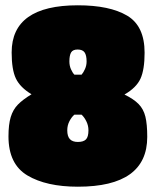

<svg xmlns="http://www.w3.org/2000/svg" viewBox="-20 -692 590 725"><path d="M12 -177Q12 -222 20.5 -250Q29 -278 47.5 -297Q66 -316 99 -336Q56 -362 40 -395.5Q24 -429 24 -494Q24 -672 274 -672Q394 -672 460 -633Q526 -594 526 -493Q526 -429 510.5 -395Q495 -361 450 -335Q485 -318 503.5 -299Q522 -280 529 -251.5Q536 -223 536 -175Q536 13 274 13Q155 13 83.5 -29.5Q12 -72 12 -177ZM288 -410Q295 -418 301 -431.5Q307 -445 307 -460Q307 -483 299.5 -494Q292 -505 273 -505Q255 -505 248.5 -494Q242 -483 242 -460Q242 -444 248 -430.5Q254 -417 261 -410ZM314 -200Q314 -218 306 -234Q298 -250 288 -259H261Q251 -251 242.5 -235Q234 -219 234 -200Q234 -177 244 -166.5Q254 -156 274 -156Q295 -156 304.5 -165.5Q314 -175 314 -200Z"/></svg>

Font: Cairo Black
Style: Regular
Weight: 900
Designer: Mohamed Gaber, Accademia di Belle Arti di Urbino and others
Foundry: Kief Type Foundry, Accademia di Belle Arti di Urbino and others
Version: Version 3.011